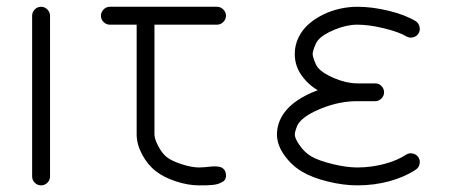

<svg xmlns="http://www.w3.org/2000/svg" viewBox="-20 -559 1363 579"><path d="M130.9 -511.5V-26.9Q130.9 -15.9 122.8 -7.9Q114.7 0 103.8 0Q92.8 0 84.8 -7.9Q76.9 -15.9 76.9 -26.9V-511.5Q76.9 -522.5 84.8 -530.5Q92.8 -538.6 103.8 -538.6Q114.7 -538.6 122.8 -530.5Q130.9 -522.5 130.9 -511.5Z M580.6 -54Q587.2 -54 597.3 -54.9Q607.4 -55.9 615 -56.6Q622.6 -57.4 631.1 -57.1Q639.6 -56.9 645.4 -55.1Q651.1 -53.2 655.5 -48.2Q659.9 -43.2 661.1 -34.9Q662.4 -26.6 659.9 -20.3Q657.5 -13.9 650.6 -10.3Q643.8 -6.6 637.5 -4.4Q631.1 -2.2 619.8 -1.2Q608.4 -0.2 601.9 -0.1Q595.5 0 583.7 0Q581.5 0 580.6 0Q547.4 0 510.7 -12Q474.1 -23.9 449.7 -43Q424.8 -62.5 408.4 -93.4Q392.1 -124.3 392.1 -153.8V-484.6H311.3Q300.3 -484.6 292.4 -492.6Q284.4 -500.5 284.4 -511.5Q284.4 -522.5 292.4 -530.5Q300.3 -538.6 311.3 -538.6H634.3Q645.3 -538.6 653.3 -530.5Q661.4 -522.5 661.4 -511.5Q661.4 -500.5 653.3 -492.6Q645.3 -484.6 634.3 -484.6H445.8V-153.8Q445.8 -139.9 457.3 -118.2Q468.8 -96.4 482.9 -85.2Q497.8 -73.5 528.1 -63.7Q558.3 -54 580.6 -54Z M868.9 -396.2Q868.9 -422.9 880.4 -446.3Q891.8 -469.7 910.9 -486.3Q929.9 -502.9 954.3 -514.9Q978.8 -526.9 1005.1 -532.7Q1031.5 -538.6 1057.4 -538.6Q1102.3 -538.6 1152 -526.5Q1201.7 -514.4 1233.2 -495.4Q1242.4 -489.7 1245.1 -478.6Q1247.8 -467.5 1242.2 -458.3Q1236.6 -449 1225.5 -446.4Q1214.4 -443.8 1205.1 -449.5Q1183.1 -462.6 1138.1 -473.6Q1093 -484.6 1057.4 -484.6Q1025.4 -484.6 989 -469.6Q952.6 -454.6 938.5 -437Q933.1 -430.4 928 -416.7Q922.9 -403.1 922.9 -396.2Q922.9 -389.4 928 -375.7Q933.1 -362.1 938.5 -355.5Q952.6 -337.9 989 -322.8Q1025.4 -307.6 1057.4 -307.6H1111.3Q1122.3 -307.6 1130.2 -299.7Q1138.2 -291.7 1138.2 -280.8Q1138.2 -269.8 1130.2 -261.8Q1122.3 -253.9 1111.3 -253.9H1057.4Q1004.4 -253.9 951 -232.8Q897.7 -211.7 880.4 -187Q876.5 -181.6 872.7 -170.2Q868.9 -158.7 868.9 -153.8Q868.9 -141.8 883.7 -120.6Q898.4 -99.4 918.7 -87.4Q940.4 -74.7 982.7 -64.3Q1024.9 -54 1057.4 -54Q1099.1 -54 1138.7 -64.5Q1178.2 -75 1204.1 -92.3Q1213.1 -98.4 1224.2 -96.2Q1235.4 -94 1241.5 -85Q1247.6 -75.9 1245.4 -64.8Q1243.2 -53.7 1234.1 -47.6Q1200.9 -25.4 1154.9 -12.7Q1108.9 0 1057.4 0Q1015.9 0 969 -11.5Q922.1 -22.9 891.6 -41Q859.4 -59.8 837.3 -91.1Q815.2 -122.3 815.2 -153.8Q815.2 -187.7 836.4 -218Q851.6 -239.5 878.1 -257.1Q904.5 -274.7 938.2 -286.9Q908.4 -304.4 888.7 -332.8Q868.9 -361.1 868.9 -396.2Z"/></svg>

Font: Tecnico
Style: Fino
Weight: 400
Version: Version 1.3